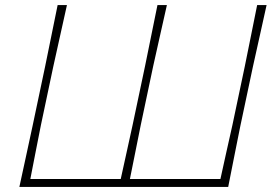

<svg xmlns="http://www.w3.org/2000/svg" viewBox="-20 -733 1075 753"><path d="M56 0Q69.5 -62.5 81.5 -117.5Q93.5 -172.5 107.5 -238L157 -472.5Q170.5 -538.5 182.2 -596.2Q194 -654 206 -713H242.5Q229 -652.5 216.5 -596Q204 -539.5 189 -472L140.5 -242.5Q129 -183.5 119 -133.5Q109 -83.5 99 -31H453.5Q465 -83 476.2 -134Q487.5 -185 500 -242.5L549 -474.5Q562.5 -540.5 573.8 -596.5Q585 -652.5 597.5 -713H634.5Q621 -652.5 608.2 -596.2Q595.5 -540 581 -474.5L532 -242.5Q520.5 -184.5 510.2 -133.8Q500 -83 489.5 -31H844.5Q856 -83.5 867.2 -134Q878.5 -184.5 891.5 -242.5L940 -472.5Q953.5 -539.5 965.2 -597.2Q977 -655 988.5 -713H1025.5Q1012.5 -654.5 999.8 -597Q987 -539.5 972 -472L922.5 -238.5Q909.5 -173 898.2 -117Q887 -61 875 0Z"/></svg>

Font: Commissioner Loud Thin
Style: Italic
Weight: 100
Italic angle: -12°
Designer: Kostas Bartsokas
Foundry: Kostas Bartsokas
Version: Version 1.000; ttfautohint (v1.8.3)